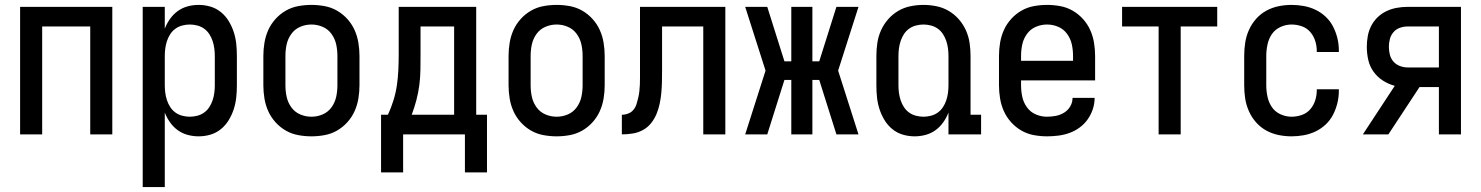

<svg xmlns="http://www.w3.org/2000/svg" viewBox="-20 -548 6040 783"><path d="M62 0V-520H438V0H348V-440H152V0Z M562 215V-520H652V-431Q660 -452 673.5 -471Q687 -490 705 -503Q723 -516 745 -522Q767 -528 790 -528Q815 -528 838.5 -521Q862 -514 881 -498.5Q900 -483 913 -461.5Q926 -440 933.5 -416.5Q941 -393 943.5 -369Q946 -345 946 -320V-200Q946 -175 943.5 -151Q941 -127 933.5 -103.5Q926 -80 913 -58.5Q900 -37 881 -21.5Q862 -6 838.5 1Q815 8 790 8Q767 8 745 2Q723 -4 705 -17Q687 -30 673.5 -49Q660 -68 652 -89V215ZM754 -72Q769 -72 784.5 -76Q800 -80 812.5 -89Q825 -98 833.5 -111Q842 -124 847 -139Q852 -154 854 -169.5Q856 -185 856 -200V-320Q856 -335 854 -350.5Q852 -366 847 -381Q842 -396 833.5 -409Q825 -422 812.5 -431Q800 -440 784.5 -444Q769 -448 754 -448Q739 -448 723.5 -444Q708 -440 695.5 -431Q683 -422 674.5 -409Q666 -396 661 -381Q656 -366 654 -350.5Q652 -335 652 -320V-200Q652 -185 654 -169.5Q656 -154 661 -139Q666 -124 674.5 -111Q683 -98 695.5 -89Q708 -80 723.5 -76Q739 -72 754 -72Z M1250 8Q1223 8 1196 3Q1169 -2 1145.5 -15.5Q1122 -29 1103.5 -49.5Q1085 -70 1074 -94.5Q1063 -119 1058.5 -146Q1054 -173 1054 -200V-320Q1054 -347 1058.5 -374Q1063 -401 1074 -425.5Q1085 -450 1103.5 -470.5Q1122 -491 1145.5 -504.5Q1169 -518 1196 -523Q1223 -528 1250 -528Q1277 -528 1304 -523Q1331 -518 1354.5 -504.5Q1378 -491 1396.5 -470.5Q1415 -450 1426 -425.5Q1437 -401 1441.5 -374Q1446 -347 1446 -320V-200Q1446 -173 1441.5 -146Q1437 -119 1426 -94.5Q1415 -70 1396.5 -49.5Q1378 -29 1354.5 -15.5Q1331 -2 1304 3Q1277 8 1250 8ZM1250 -72Q1274 -72 1296 -81.5Q1318 -91 1332 -110.5Q1346 -130 1351 -153Q1356 -176 1356 -200V-320Q1356 -344 1351 -367Q1346 -390 1332 -409.5Q1318 -429 1296 -438.5Q1274 -448 1250 -448Q1226 -448 1204 -438.5Q1182 -429 1168 -409.5Q1154 -390 1149 -367Q1144 -344 1144 -320V-200Q1144 -176 1149 -153Q1154 -130 1168 -110.5Q1182 -91 1204 -81.5Q1226 -72 1250 -72Z M1876 155V0H1624V155H1534V-80H1562Q1575 -108 1584.5 -138.5Q1594 -169 1598.5 -200Q1603 -231 1604.5 -262.5Q1606 -294 1606 -325V-520H1922V-80H1966V155ZM1832 -80V-440H1695V-325Q1695 -294 1694.5 -262.5Q1694 -231 1690 -200.5Q1686 -170 1678 -139.5Q1670 -109 1659 -80Z M2250 8Q2223 8 2196 3Q2169 -2 2145.5 -15.5Q2122 -29 2103.5 -49.5Q2085 -70 2074 -94.5Q2063 -119 2058.5 -146Q2054 -173 2054 -200V-320Q2054 -347 2058.5 -374Q2063 -401 2074 -425.5Q2085 -450 2103.5 -470.5Q2122 -491 2145.5 -504.5Q2169 -518 2196 -523Q2223 -528 2250 -528Q2277 -528 2304 -523Q2331 -518 2354.5 -504.5Q2378 -491 2396.5 -470.5Q2415 -450 2426 -425.5Q2437 -401 2441.5 -374Q2446 -347 2446 -320V-200Q2446 -173 2441.5 -146Q2437 -119 2426 -94.5Q2415 -70 2396.5 -49.5Q2378 -29 2354.5 -15.5Q2331 -2 2304 3Q2277 8 2250 8ZM2250 -72Q2274 -72 2296 -81.5Q2318 -91 2332 -110.5Q2346 -130 2351 -153Q2356 -176 2356 -200V-320Q2356 -344 2351 -367Q2346 -390 2332 -409.5Q2318 -429 2296 -438.5Q2274 -448 2250 -448Q2226 -448 2204 -438.5Q2182 -429 2168 -409.5Q2154 -390 2149 -367Q2144 -344 2144 -320V-200Q2144 -176 2149 -153Q2154 -130 2168 -110.5Q2182 -91 2204 -81.5Q2226 -72 2250 -72Z M2848 0V-440H2680V-259Q2680 -237 2679.5 -214.5Q2679 -192 2677 -170Q2675 -148 2670.5 -126Q2666 -104 2657.5 -83.5Q2649 -63 2635 -45.5Q2621 -28 2601.5 -17.5Q2582 -7 2560 -3.5Q2538 0 2516 0V-80Q2529 -80 2542 -85Q2555 -90 2563.5 -100.5Q2572 -111 2576 -124Q2580 -137 2583 -150Q2586 -163 2587.5 -176.5Q2589 -190 2589.5 -203.5Q2590 -217 2590 -230.5Q2590 -244 2590 -258V-520H2938V0Z M3481 0H3391L3321 -222H3293V0H3207V-222H3179L3109 0H3019L3102 -260L3019 -520H3109L3179 -298H3207V-520H3293V-298H3321L3391 -520H3481L3398 -260Z M3710 8Q3685 8 3661.5 1Q3638 -6 3619 -21.5Q3600 -37 3587 -58.5Q3574 -80 3566.5 -103.5Q3559 -127 3556.5 -151Q3554 -175 3554 -200V-320Q3554 -347 3558 -373.5Q3562 -400 3573 -424.5Q3584 -449 3602 -469.5Q3620 -490 3643 -503.5Q3666 -517 3692.5 -522.5Q3719 -528 3746 -528Q3773 -528 3799.5 -522.5Q3826 -517 3849 -503.5Q3872 -490 3890 -469.5Q3908 -449 3919 -424.5Q3930 -400 3934 -373.5Q3938 -347 3938 -320V-80H3981V0H3848V-89Q3840 -68 3826.5 -49Q3813 -30 3795 -17Q3777 -4 3755 2Q3733 8 3710 8ZM3746 -72Q3761 -72 3776.5 -76Q3792 -80 3804.5 -89Q3817 -98 3825.5 -111Q3834 -124 3839 -139Q3844 -154 3846 -169.5Q3848 -185 3848 -200V-320Q3848 -335 3846 -350.5Q3844 -366 3839 -381Q3834 -396 3825.5 -409Q3817 -422 3804.5 -431Q3792 -440 3776.5 -444Q3761 -448 3746 -448Q3731 -448 3715.5 -444Q3700 -440 3687.5 -431Q3675 -422 3666.5 -409Q3658 -396 3653 -381Q3648 -366 3646 -350.5Q3644 -335 3644 -320V-200Q3644 -185 3646 -169.5Q3648 -154 3653 -139Q3658 -124 3666.5 -111Q3675 -98 3687.5 -89Q3700 -80 3715.5 -76Q3731 -72 3746 -72Z M4250 8Q4223 8 4196 3Q4169 -2 4145.5 -15.5Q4122 -29 4103.5 -49.5Q4085 -70 4074 -94.5Q4063 -119 4058.5 -146Q4054 -173 4054 -200V-320Q4054 -347 4058.5 -374Q4063 -401 4074 -425.5Q4085 -450 4103.5 -470.5Q4122 -491 4145.5 -504.5Q4169 -518 4196 -523Q4223 -528 4250 -528Q4277 -528 4304 -523Q4331 -518 4354.5 -504.5Q4378 -491 4396.5 -470.5Q4415 -450 4426 -425.5Q4437 -401 4441.5 -374Q4446 -347 4446 -320V-220H4144V-200Q4144 -176 4149 -153Q4154 -130 4168 -110.5Q4182 -91 4204 -81.5Q4226 -72 4250 -72Q4268 -72 4286 -75.5Q4304 -79 4319.5 -88.5Q4335 -98 4344.5 -114Q4354 -130 4354 -149H4444Q4444 -125 4436.5 -102.5Q4429 -80 4415.5 -61Q4402 -42 4383 -28Q4364 -14 4342 -6Q4320 2 4296.5 5Q4273 8 4250 8ZM4356 -300V-320Q4356 -344 4351 -367Q4346 -390 4332 -409.5Q4318 -429 4296 -438.5Q4274 -448 4250 -448Q4226 -448 4204 -438.5Q4182 -429 4168 -409.5Q4154 -390 4149 -367Q4144 -344 4144 -320V-300Z M4705 0V-440H4556V-520H4944V-440H4795V0Z M5247 8Q5220 8 5193.5 2.5Q5167 -3 5143.5 -16Q5120 -29 5102 -49.5Q5084 -70 5073 -95Q5062 -120 5058 -146.5Q5054 -173 5054 -200V-320Q5054 -347 5058 -373.5Q5062 -400 5073 -425Q5084 -450 5102 -470.5Q5120 -491 5143.5 -504Q5167 -517 5193.5 -522.5Q5220 -528 5247 -528Q5272 -528 5297 -523.5Q5322 -519 5345 -508Q5368 -497 5386.5 -479.5Q5405 -462 5416.5 -439.5Q5428 -417 5434 -392.5Q5440 -368 5440 -342V-336H5350V-340Q5350 -361 5343.5 -381.5Q5337 -402 5323 -418Q5309 -434 5288.5 -441Q5268 -448 5247 -448Q5224 -448 5202 -438Q5180 -428 5167 -409Q5154 -390 5149 -366.5Q5144 -343 5144 -320V-200Q5144 -177 5149 -153.5Q5154 -130 5167 -111Q5180 -92 5202 -82Q5224 -72 5247 -72Q5268 -72 5288.5 -79Q5309 -86 5323 -102Q5337 -118 5343.5 -138.5Q5350 -159 5350 -180V-184H5440V-178Q5440 -152 5434 -127.5Q5428 -103 5416.5 -80.5Q5405 -58 5386.5 -40.5Q5368 -23 5345 -12Q5322 -1 5297 3.5Q5272 8 5247 8Z M5848 0V-193H5769L5642 0H5538L5668 -198Q5642 -205 5619.5 -219.5Q5597 -234 5581.5 -255.5Q5566 -277 5560 -303.5Q5554 -330 5554 -357Q5554 -379 5558 -401Q5562 -423 5572 -442.5Q5582 -462 5598 -477.5Q5614 -493 5634 -502.5Q5654 -512 5676 -516Q5698 -520 5720 -520H5938V0ZM5848 -273V-440H5720Q5704 -440 5688.5 -434.5Q5673 -429 5662.5 -416.5Q5652 -404 5648 -388.5Q5644 -373 5644 -357Q5644 -341 5648 -325Q5652 -309 5662.5 -297Q5673 -285 5688.5 -279Q5704 -273 5720 -273Z"/></svg>

Font: Iosevka Bendy Medium
Style: Regular
Weight: 500
Monospace: yes
Designer: Belleve Invis
Foundry: Belleve Invis
Version: Version 30.1.2